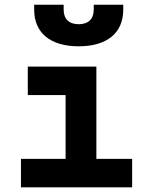

<svg xmlns="http://www.w3.org/2000/svg" viewBox="-20 -803 626 823"><path d="M69.8 0H546.4V-122.1H393.1V-517.6H99.1V-395.5H261.2V-122.1H69.8ZM317.4 -604.5C438.5 -604.5 508.3 -661.6 508.3 -761.7V-782.7H381.8V-761.7C381.8 -721.7 358.9 -699.2 317.4 -699.2C275.9 -699.2 252.9 -721.7 252.9 -761.7V-782.7H126.5V-761.7C126.5 -661.6 196.3 -604.5 317.4 -604.5Z"/></svg>

Font: Cascadia Mono NF
Style: Bold
Weight: 700
Monospace: yes
Designer: Aaron Bell
Foundry: Saja Typeworks
Version: Version 2404.023